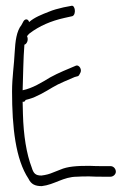

<svg xmlns="http://www.w3.org/2000/svg" viewBox="-20 -676 443 653"><path d="M21 -365C21 -243 33 -134 77 -68C86 -49 100 -43 122 -43C166 -48 195 -75 242 -75C252 -76 268 -76 284 -76C300 -75 316 -75 332 -75H356C365 -75 374 -83 374 -92C374 -102 366 -111 356 -111H332C316 -111 300 -111 284 -112C241 -112 210 -110 185 -99L162 -90C148 -84 137 -81 121 -79C101 -79 94 -86 88 -106C70 -153 60 -215 58 -288L57 -330H58C62 -329 65 -331 67 -336C70 -337 74 -338 78 -339C104 -346 134 -364 159 -379C180 -392 214 -405 234 -414L245 -417C248 -418 250 -422 252 -426C261 -439 249 -456 239 -453C213 -442 178 -428 151 -413C121 -395 91 -376 57 -369C59 -424 59 -474 63 -524C71 -526 78 -540 72 -553C74 -556 77 -559 80 -562C114 -588 154 -605 199 -615L226 -621C240 -626 236 -661 222 -656L196 -651C178 -647 160 -642 146 -636C123 -627 97 -617 79 -601C76 -612 66 -613 60 -604L53 -591C36 -570 32 -535 30 -499C28 -455 21 -413 21 -365Z"/></svg>

Font: Stray Cat
Style: SuCn
Weight: 400
Version: Version 1.0